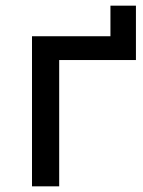

<svg xmlns="http://www.w3.org/2000/svg" viewBox="-20 -658 506 678"><path d="M93 0V-530H370V-638H460V-446H189V0Z"/></svg>

Font: Montserrat
Style: Regular
Weight: 500
Designer: Julieta Ulanovsky
Foundry: Julieta Ulanovsky
Version: Version 7.200;PS 007.200;hotconv 1.0.88;makeotf.lib2.5.64775